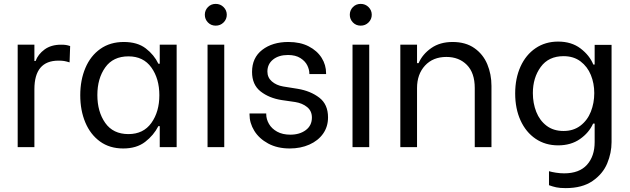

<svg xmlns="http://www.w3.org/2000/svg" viewBox="-20 -757 3242 988"><path d="M71 -527H157V-443H163Q176 -478 209.5 -502.5Q243 -527 294 -527Q310 -527 319.5 -525.5Q329 -524 341 -520L338 -436Q322 -441 310.5 -443Q299 -445 281 -445Q157 -445 157 -298V0H71Z M393 -267Q393 -345 419.5 -407.5Q446 -470 496.5 -505.5Q547 -541 617 -541Q687 -541 730 -508Q773 -475 795 -429H802V-527H889V0H802V-108H795Q771 -61 727 -27Q683 7 614 7Q544 7 494.5 -29Q445 -65 419 -127Q393 -189 393 -267ZM800 -267Q800 -352 759 -409.5Q718 -467 641 -467Q562 -467 521.5 -410Q481 -353 481 -268Q481 -182 521.5 -124.5Q562 -67 641 -67Q718 -67 759 -124.5Q800 -182 800 -267Z M1048 -527H1134V0H1048ZM1034 -681Q1034 -704 1050 -720.5Q1066 -737 1090 -737Q1114 -737 1130.5 -720.5Q1147 -704 1147 -681Q1147 -658 1130.5 -641.5Q1114 -625 1090 -625Q1066 -625 1050 -641.5Q1034 -658 1034 -681Z M1264 -168V-173H1350V-169Q1350 -144 1364 -119.5Q1378 -95 1406 -79.5Q1434 -64 1474 -64Q1522 -64 1553.5 -87.5Q1585 -111 1585 -152Q1585 -186 1560.5 -206Q1536 -226 1499 -232L1430 -242Q1365 -252 1321 -286.5Q1277 -321 1277 -387Q1277 -460 1329.5 -500.5Q1382 -541 1464 -541Q1525 -541 1568.5 -518.5Q1612 -496 1635 -459.5Q1658 -423 1658 -380V-376H1572V-378Q1572 -398 1561.5 -420Q1551 -442 1526 -458Q1501 -474 1462 -474Q1414 -474 1385 -450.5Q1356 -427 1356 -389Q1356 -358 1379 -338Q1402 -318 1437 -312L1512 -300Q1578 -289 1623 -254.5Q1668 -220 1668 -153Q1668 -105 1642.5 -69Q1617 -33 1572 -13Q1527 7 1471 7Q1407 7 1360 -18.5Q1313 -44 1288.5 -84Q1264 -124 1264 -168Z M1794 -527H1880V0H1794ZM1780 -681Q1780 -704 1796 -720.5Q1812 -737 1836 -737Q1860 -737 1876.5 -720.5Q1893 -704 1893 -681Q1893 -658 1876.5 -641.5Q1860 -625 1836 -625Q1812 -625 1796 -641.5Q1780 -658 1780 -681Z M2040 -527H2126V-432H2134Q2154 -478 2199 -509.5Q2244 -541 2309 -541Q2376 -541 2421 -509.5Q2466 -478 2487.5 -426.5Q2509 -375 2509 -315V0H2423V-304Q2423 -382 2382.5 -423Q2342 -464 2277 -464Q2208 -464 2167 -419.5Q2126 -375 2126 -304V0H2040Z M2805 196V124Q2818 128 2840 131.5Q2862 135 2883 135Q2961 135 3000.5 91Q3040 47 3040 -26V-121H3032Q3011 -74 2964.5 -41.5Q2918 -9 2852 -9Q2786 -9 2736 -43Q2686 -77 2658.5 -137.5Q2631 -198 2631 -276Q2631 -354 2658.5 -414.5Q2686 -475 2736 -509Q2786 -543 2852 -543Q2921 -543 2967.5 -507.5Q3014 -472 3033 -425H3040V-526H3127V-26Q3127 30 3104.5 84Q3082 138 3029 174.5Q2976 211 2891 211Q2861 211 2842.5 207Q2824 203 2805 196ZM3038 -278Q3038 -328 3020.5 -371Q3003 -414 2967.5 -441Q2932 -468 2880 -468Q2803 -468 2762.5 -412.5Q2722 -357 2722 -278Q2722 -226 2739.5 -181.5Q2757 -137 2792.5 -110Q2828 -83 2880 -83Q2931 -83 2967 -110.5Q3003 -138 3020.5 -182.5Q3038 -227 3038 -278Z"/></svg>

Font: Be Vietnam
Style: Regular
Weight: 400
Designer: Gabriel Lam
Foundry: TypeRant
Version: Version 4.000